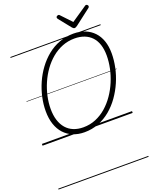

<svg xmlns="http://www.w3.org/2000/svg" viewBox="-295 -1406 1624 2056"><g transform="rotate(-20 517.0 -378.5)"><path d="M474 19Q402 19 343.5 -5Q285 -29 243.5 -74.5Q202 -120 180 -185.5Q158 -251 158 -335Q158 -412 175.5 -492Q193 -572 226.5 -648Q260 -724 309 -790.5Q358 -857 420 -907.5Q482 -958 558 -986.5Q634 -1015 720 -1015Q793 -1015 851 -991.5Q909 -968 950 -924.5Q991 -881 1012.5 -818.5Q1034 -756 1034 -677Q1034 -600 1017 -518.5Q1000 -437 966 -359Q932 -281 883.5 -212.5Q835 -144 772.5 -92Q710 -40 635 -10.5Q560 19 474 19ZM480 -35Q556 -35 622 -62.5Q688 -90 743 -138Q798 -186 841.5 -249Q885 -312 915 -383.5Q945 -455 960.5 -529Q976 -603 976 -673Q976 -743 958.5 -797Q941 -851 907 -887.5Q873 -924 824 -943Q775 -962 713 -962Q639 -962 573 -936Q507 -910 451.5 -863.5Q396 -817 352.5 -756.5Q309 -696 278.5 -626Q248 -556 232 -483Q216 -410 216 -339Q216 -266 234 -209.5Q252 -153 286 -114Q320 -75 369 -55Q418 -35 480 -35ZM953 -1257Q961 -1257 968 -1250Q975 -1243 975 -1236Q975 -1230 973 -1226Q971 -1222 966 -1218L785 -1079Q775 -1073 768.5 -1069.5Q762 -1066 754 -1066Q747 -1066 741.5 -1070Q736 -1074 729 -1081L617 -1221Q614 -1226 612.5 -1230Q611 -1234 611 -1237Q611 -1246 620 -1251.5Q629 -1257 636 -1257Q643 -1257 646.5 -1254.5Q650 -1252 654 -1247L763 -1132L931 -1246Q939 -1252 943 -1254.5Q947 -1257 953 -1257ZM0 490H1027V500H0ZM0 -20H1027V0H0ZM0 -505H1027V-500H0ZM0 -1010H1027V-1000H0Z"/></g></svg>

Font: Playwrite BE VLG Guides
Style: Regular
Weight: 400
Designer: Veronika Burian, José Scaglione
Foundry: TypeTogether
Version: Version 1.003